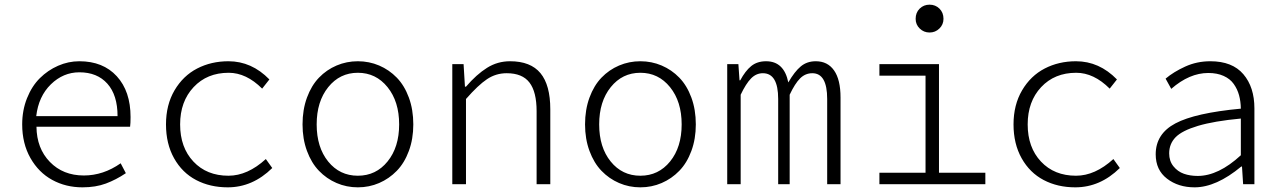

<svg xmlns="http://www.w3.org/2000/svg" viewBox="-20 -782 5436 815"><path d="M330.1 13.2Q259.3 13.2 201.7 -18.3Q144 -49.8 109.1 -111.3Q74.2 -172.9 74.2 -253.9Q74.2 -314 94.7 -365.2Q115.2 -416.5 149.2 -450.2Q183.1 -483.9 226.6 -502.9Q270 -522 316.9 -522Q417.5 -522 475.8 -458.3Q534.2 -394.5 534.2 -285.2Q534.2 -257.3 532.2 -244.1H134.8Q135.7 -152.3 191.7 -94.7Q247.6 -37.1 335.9 -37.1Q418.5 -37.1 492.2 -88.9L514.2 -46.9Q472.7 -19 429.4 -2.9Q386.2 13.2 330.1 13.2ZM133.8 -289.1H479Q479 -378.4 435.8 -426.8Q392.6 -475.1 316.9 -475.1Q248.5 -475.1 196 -424.1Q143.6 -373 133.8 -289.1Z M946.8 13.2Q871.6 13.2 812.5 -17.8Q753.4 -48.8 719 -110.1Q684.6 -171.4 684.6 -253.9Q684.6 -336.9 720.9 -398.7Q757.3 -460.4 816.9 -491.2Q876.5 -522 949.7 -522Q1048.3 -522 1123.5 -444.8L1092.8 -405.8Q1025.4 -473.1 950.7 -473.1Q858.9 -473.1 801.8 -412.1Q744.6 -351.1 744.6 -253.9Q744.6 -156.2 801 -96.2Q857.4 -36.1 949.7 -36.1Q1030.8 -36.1 1108.4 -106.9L1135.7 -68.8Q1052.2 13.2 946.8 13.2Z M1264.2 -253.9Q1264.2 -316.4 1283 -367.7Q1301.8 -418.9 1334 -452.4Q1366.2 -485.8 1408.7 -503.9Q1451.2 -522 1499 -522Q1546.9 -522 1589.4 -503.9Q1631.8 -485.8 1664.3 -452.4Q1696.8 -418.9 1715.6 -367.7Q1734.4 -316.4 1734.4 -253.9Q1734.4 -192.4 1715.6 -141.4Q1696.8 -90.3 1664.3 -56.9Q1631.8 -23.4 1589.4 -5.1Q1546.9 13.2 1499 13.2Q1451.2 13.2 1408.7 -5.1Q1366.2 -23.4 1334 -56.9Q1301.8 -90.3 1283 -141.4Q1264.2 -192.4 1264.2 -253.9ZM1674.3 -253.9Q1674.3 -351.1 1625 -412.1Q1575.7 -473.1 1499 -473.1Q1422.4 -473.1 1373.3 -412.1Q1324.2 -351.1 1324.2 -253.9Q1324.2 -156.7 1373 -96.4Q1421.9 -36.1 1499 -36.1Q1576.2 -36.1 1625.2 -96.7Q1674.3 -157.2 1674.3 -253.9Z M1899.9 0V-509.8H1947.8L1953.6 -414.1H1958Q2002.9 -466.3 2047.4 -494.1Q2091.8 -522 2145 -522Q2232.4 -522 2274.2 -471.4Q2315.9 -420.9 2315.9 -317.9V0H2257.8V-310.1Q2257.8 -392.1 2227.5 -431.6Q2197.3 -471.2 2130.9 -471.2Q2085 -471.2 2047.4 -446Q2009.8 -420.9 1958 -361.8V0Z M2463.4 -253.9Q2463.4 -316.4 2482.2 -367.7Q2501 -418.9 2533.2 -452.4Q2565.4 -485.8 2607.9 -503.9Q2650.4 -522 2698.2 -522Q2746.1 -522 2788.6 -503.9Q2831.1 -485.8 2863.5 -452.4Q2896 -418.9 2914.8 -367.7Q2933.6 -316.4 2933.6 -253.9Q2933.6 -192.4 2914.8 -141.4Q2896 -90.3 2863.5 -56.9Q2831.1 -23.4 2788.6 -5.1Q2746.1 13.2 2698.2 13.2Q2650.4 13.2 2607.9 -5.1Q2565.4 -23.4 2533.2 -56.9Q2501 -90.3 2482.2 -141.4Q2463.4 -192.4 2463.4 -253.9ZM2873.5 -253.9Q2873.5 -351.1 2824.2 -412.1Q2774.9 -473.1 2698.2 -473.1Q2621.6 -473.1 2572.5 -412.1Q2523.4 -351.1 2523.4 -253.9Q2523.4 -156.7 2572.3 -96.4Q2621.1 -36.1 2698.2 -36.1Q2775.4 -36.1 2824.5 -96.7Q2873.5 -157.2 2873.5 -253.9Z M3066.9 0V-509.8H3114.3L3119.1 -440.9H3122.1Q3143.6 -481 3168.7 -501.5Q3193.8 -522 3231.9 -522Q3308.1 -522 3326.2 -432.1Q3353 -478.5 3379.2 -500.2Q3405.3 -522 3442.9 -522Q3493.2 -522 3520.5 -482.9Q3547.9 -443.8 3547.9 -368.2V0H3491.2V-361.8Q3491.2 -471.2 3428.2 -471.2Q3398.4 -471.2 3376.5 -449.5Q3354.5 -427.7 3332 -379.9V0H3283.2V-361.8Q3283.2 -471.2 3218.3 -471.2Q3189.9 -471.2 3168.2 -449.2Q3146.5 -427.2 3124 -379.9V0Z M3866.7 -702.1Q3866.7 -728.5 3883.8 -745.4Q3900.9 -762.2 3925.8 -762.2Q3950.7 -762.2 3967.8 -745.4Q3984.9 -728.5 3984.9 -702.1Q3984.9 -677.7 3967.5 -660.9Q3950.2 -644 3925.8 -644Q3901.4 -644 3884 -660.9Q3866.7 -677.7 3866.7 -702.1ZM3712.9 0V-48.8H3908.7V-460.9H3712.9V-509.8H3965.8V-48.8H4162.6V0Z M4544.4 13.2Q4469.2 13.2 4410.2 -17.8Q4351.1 -48.8 4316.7 -110.1Q4282.2 -171.4 4282.2 -253.9Q4282.2 -336.9 4318.6 -398.7Q4355 -460.4 4414.6 -491.2Q4474.1 -522 4547.4 -522Q4646 -522 4721.2 -444.8L4690.4 -405.8Q4623 -473.1 4548.3 -473.1Q4456.5 -473.1 4399.4 -412.1Q4342.3 -351.1 4342.3 -253.9Q4342.3 -156.2 4398.7 -96.2Q4455.1 -36.1 4547.4 -36.1Q4628.4 -36.1 4706.1 -106.9L4733.4 -68.8Q4649.9 13.2 4544.4 13.2Z M5050.8 13.2Q4981.4 13.2 4933.6 -23.7Q4885.7 -60.5 4885.7 -127Q4885.7 -213.9 4969.5 -258.3Q5053.2 -302.7 5247.1 -320.8Q5246.6 -352.1 5239.5 -377.9Q5232.4 -403.8 5217 -425.5Q5201.7 -447.3 5174.1 -459.7Q5146.5 -472.2 5108.9 -472.2Q5028.8 -472.2 4951.7 -404.8L4927.7 -448.2Q4961.9 -477.1 5011.2 -499.5Q5060.5 -522 5117.7 -522Q5210.9 -522 5257.8 -467Q5304.7 -412.1 5304.7 -321.8V0H5256.8L5252 -75.2H5249Q5142.6 13.2 5050.8 13.2ZM5064 -35.2Q5151.9 -35.2 5247.1 -123V-278.8Q5133.3 -268.1 5065.4 -247.8Q4997.6 -227.5 4970.2 -199.5Q4942.9 -171.4 4942.9 -130.9Q4942.9 -98.6 4960.9 -76.2Q4979 -53.7 5005.4 -44.4Q5031.7 -35.2 5064 -35.2Z"/></svg>

Font: Office Code Pro Light
Style: Regular
Weight: 300
Designer: Nathan Rutzky & Paul D. Hunt
Foundry: Adobe Systems Incorporated
Version: Version 1.004;PS 001.004;hotconv 1.0.70;makeotf.lib2.5.58329